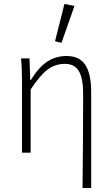

<svg xmlns="http://www.w3.org/2000/svg" viewBox="-20 -777 569 977"><path d="M400 180Q403 -62 403 -302Q403 -379 381 -415.5Q359 -452 311 -452Q262 -452 224 -424.5Q186 -397 136 -322V0H92V-358Q92 -431 87 -480H130L134 -370H137Q177 -435 220.5 -463.5Q264 -492 319 -492Q384 -492 414 -447Q444 -402 444 -308V180ZM260 -567 308 -757 359 -747 293 -559Z"/></svg>

Font: Toshiba Sans Light
Style: Regular
Weight: 300
Designer: Paul D. Hunt
Foundry: Toshiba Corporation
Version: Version 2.020;PS 2.0;hotconv 1.0.86;makeotf.lib2.5.63406